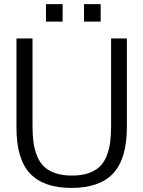

<svg xmlns="http://www.w3.org/2000/svg" viewBox="-20 -902 697 934"><path d="M60.1 0ZM469.7 -881.8V-796.9H388.7V-881.8ZM203.6 -881.8H284.7V-796.9H203.6ZM60.1 -280.3V-714.8H138.2V-292Q138.2 -246.1 142.6 -211.4Q147 -176.8 159.7 -144.8Q172.4 -112.8 193.4 -92.3Q214.4 -71.8 248.8 -59.8Q283.2 -47.9 330.1 -47.9Q377 -47.9 411.1 -59.8Q445.3 -71.8 466.1 -92.3Q486.8 -112.8 499.3 -144.8Q511.7 -176.8 516.1 -211.4Q520.5 -246.1 520.5 -292V-714.8H597.2V-283.7Q597.2 -130.9 531.2 -59.3Q465.3 12.2 327.1 12.2Q192.4 12.2 126.2 -57.9Q60.1 -127.9 60.1 -280.3Z"/></svg>

Font: Pontano Sans
Style: Regular
Weight: 400
Foundry: vernon adams
Version: 1.0